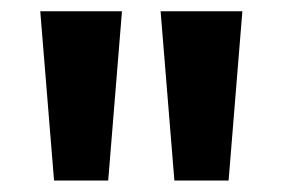

<svg xmlns="http://www.w3.org/2000/svg" viewBox="-20 -786 501 340"><path d="M51.3 -766.1H196L171.6 -466.3H75.7ZM264.4 -766.1H409.2L384.8 -466.3H288.8Z"/></svg>

Font: Min Sans VF VF
Style: Regular
Weight: 400
Designer: Jinseong-Kim, NotoSansCJK, Nunito
Foundry: Jinseong-Kim
Version: Version 1.420;Glyphs 3.1.2 (3151)